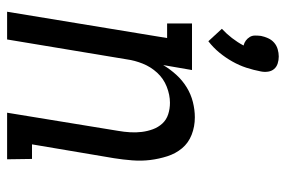

<svg xmlns="http://www.w3.org/2000/svg" viewBox="-152 -652 804 540"><g transform="rotate(90 250.0 -382.0)"><path d="M96 -566 61 -604Q75 -617 87 -632.5Q99 -648 108 -665Q100 -667 94 -671.5Q88 -676 84 -682.5Q80 -689 80 -697.5Q80 -706 81 -714Q83 -724 87.5 -734Q92 -744 100 -751Q108 -758 118.5 -761Q129 -764 139 -764Q149 -764 158.5 -761Q168 -758 174 -751Q180 -744 181.5 -734Q183 -724 181 -714Q177 -693 170.5 -673Q164 -653 153 -633.5Q142 -614 128 -597Q114 -580 96 -566ZM13 0 87 -450H46V-520H177L163 -439Q175 -459 190.5 -476Q206 -493 225.5 -505Q245 -517 267 -522.5Q289 -528 310 -528Q336 -528 359 -519Q382 -510 397 -492Q412 -474 419.5 -450.5Q427 -427 430 -402.5Q433 -378 431 -352Q429 -326 425 -301L386 -70H427L428 0H297L348 -312Q351 -329 352 -346Q353 -363 351 -379Q349 -395 343.5 -410Q338 -425 327.5 -436.5Q317 -448 301.5 -453Q286 -458 269 -458Q247 -458 224 -449Q201 -440 184.5 -422Q168 -404 159 -381.5Q150 -359 147 -337L91 0Z"/></g></svg>

Font: Iosevka Curly Slab
Style: Italic
Weight: 400
Italic angle: -9°
Monospace: yes
Designer: Belleve Invis
Foundry: Belleve Invis
Version: Version 22.1.2; ttfautohint (v1.8.4)